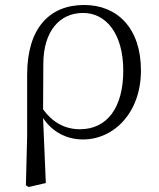

<svg xmlns="http://www.w3.org/2000/svg" viewBox="-20 -546 638 771"><path d="M84 198 95 205 164 189 153 -72C190 -16 248 14 313 14C438 14 546 -94 546 -263C546 -434 450 -526 318 -526C178 -526 89 -432 89 -246V0ZM153 -107 154 -292C155 -418 217 -494 314 -494C405 -494 475 -412 475 -262C475 -114 410 -27 301 -27C238 -27 189 -57 153 -107Z"/></svg>

Font: Noto Serif CJK KR Light
Style: Regular
Weight: 300
Designer: Ryoko NISHIZUKA 西塚涼子 (kana & ideographs); Frank Grießhammer (Latin, Greek & Cyrillic); Wenlong ZHANG 张文龙 (bopomofo); San
Foundry: Adobe
Version: Version 2.001;hotconv 1.1.0;makeotfexe 2.6.0